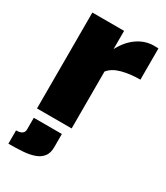

<svg xmlns="http://www.w3.org/2000/svg" viewBox="-187 -617 790 912"><g transform="rotate(30 208.5 -161.5)"><path d="M405 -364Q350 -364 305 -352Q260 -340 238 -312V0H48V-526H222V-426Q250 -479 291.5 -507.5Q333 -536 381 -536Q400 -536 405 -535ZM14 140Q57 140 57 110V46H211V118Q211 151 196 170Q181 189 154.5 198.5Q128 208 92 210.5Q56 213 14 213Z"/></g></svg>

Font: Raleway
Style: Heavy
Weight: 900
Designer: Matt McInerney, Pablo Impallari, Rodrigo Fuenzalida
Foundry: Matt McInerney, Pablo Impallari, Rodrigo Fuenzalida
Version: Version 2.001; ttfautohint (v0.8) -G 200 -r 50